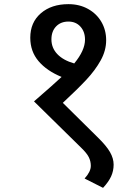

<svg xmlns="http://www.w3.org/2000/svg" viewBox="-20 -708 671 926"><path d="M528 86Q528 116 516 142.5Q504 169 477 198L388 153Q418 120 418 92Q418 70 408.5 50.5Q399 31 371 4L144 -219Q241 -303 277 -337Q206 -366 166 -413Q126 -460 126 -526Q126 -600 177 -644Q228 -688 310 -688Q363 -688 404.5 -665Q446 -642 469 -602.5Q492 -563 492 -514Q492 -464 465.5 -416.5Q439 -369 397 -324Q355 -279 283 -212L452 -45Q493 -5 510.5 25.5Q528 56 528 86ZM338 -402Q390 -465 390 -517Q390 -555 368 -579.5Q346 -604 310 -604Q273 -604 250.5 -580.5Q228 -557 228 -518Q228 -477 256.5 -447Q285 -417 338 -402Z"/></svg>

Font: Martel Sans SemiBold
Style: Regular
Weight: 600
Designer: Dan Reynolds and Mathieu Réguer
Foundry: Dan Reynolds and Mathieu Réguer
Version: Version 1.002; ttfautohint (v1.1) -l 5 -r 5 -G 72 -x 0 -D la